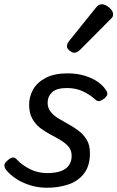

<svg xmlns="http://www.w3.org/2000/svg" viewBox="-24 -864 552 903"><path d="M197 19Q156 19 118.5 7.5Q81 -4 51.5 -23.5Q22 -43 3 -67Q-3 -76 -3.5 -86Q-4 -96 11 -109Q24 -121 35 -123Q46 -125 56 -113Q79 -88 116 -69Q153 -50 198 -50Q236 -50 261.5 -59Q287 -68 300 -86.5Q313 -105 313 -131Q313 -157 298.5 -174Q284 -191 261.5 -204.5Q239 -218 213 -231.5Q187 -245 164.5 -262.5Q142 -280 127.5 -306.5Q113 -333 113 -372Q113 -409 131.5 -442.5Q150 -476 190.5 -497.5Q231 -519 293 -519Q338 -519 374 -508Q410 -497 434.5 -480Q459 -463 471 -445Q481 -432 481 -422.5Q481 -413 467 -401Q455 -392 445 -389Q435 -386 424 -396Q400 -418 367 -434Q334 -450 291 -450Q242 -450 221 -430Q200 -410 200 -381Q200 -356 214.5 -338Q229 -320 251.5 -306.5Q274 -293 299.5 -279Q325 -265 347.5 -247.5Q370 -230 384.5 -205.5Q399 -181 399 -143Q399 -85 372 -49Q345 -13 299 3Q253 19 197 19ZM325 -616Q316 -616 303.5 -625.5Q291 -635 291 -646Q291 -653 293.5 -659Q296 -665 301 -671L424 -824Q433 -836 440 -840Q447 -844 455 -844Q465 -844 477.5 -837Q490 -830 499 -819Q508 -808 508 -796Q508 -788 504.5 -783Q501 -778 495 -773L354 -631Q339 -616 325 -616Z"/></svg>

Font: Playwrite NO
Style: Regular
Weight: 400
Designer: Veronika Burian, José Scaglione
Foundry: TypeTogether
Version: Version 1.002